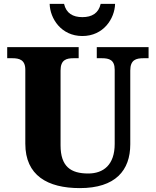

<svg xmlns="http://www.w3.org/2000/svg" viewBox="-20 -956 799 986"><path d="M403 -771C512 -771 569 -861 571 -936H497C486 -888 452 -868 403 -868C354 -868 320 -888 309 -936H235C237 -861 294 -771 403 -771ZM390 10C573 10 649 -81 649 -215V-594C649 -649 679 -657 717 -657H743V-714H477V-657H503C540 -657 569 -649 569 -598V-217C569 -110 512 -65 433 -65C344 -65 291 -100 291 -210V-594C291 -649 321 -657 358 -657H384V-714H17V-657H43C79 -657 110 -649 110 -598V-218C110 -55 224 10 390 10Z"/></svg>

Font: Noto Serif Myanmar ExtraBold
Style: Regular
Weight: 800
Designer: Ben Mitchell and the Monotype Design Team
Foundry: Monotype Imaging Inc.
Version: Version 2.106